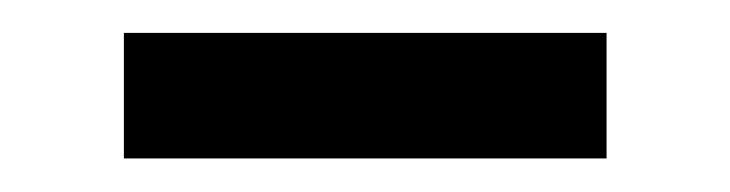

<svg xmlns="http://www.w3.org/2000/svg" viewBox="-20 -341 437 115"><path d="M343.3 -246.1H54.2V-321.3H343.3Z"/></svg>

Font: Potro Sans Bangla SemiBold
Style: Regular
Weight: 600
Designer: Jayed Ahsan Saad
Foundry: Codepotro
Version: Potro Sans Bangla;Version 0.996;CodepotroFonts;